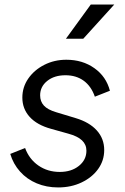

<svg xmlns="http://www.w3.org/2000/svg" viewBox="-20 -810 550 842"><path d="M25 -135 90 -161Q108 -112 148.5 -84Q189 -56 242 -56Q293 -56 326 -82.5Q359 -109 359 -149Q359 -176 339.5 -194.5Q320 -213 279 -224L204 -245Q142 -262 110 -297.5Q78 -333 78 -382Q78 -428 104 -465.5Q130 -503 174 -525.5Q218 -548 271 -548Q342 -548 394 -511Q446 -474 462 -412L396 -386Q380 -432 347 -456Q314 -480 267 -480Q218 -480 187 -455Q156 -430 156 -392Q156 -365 172.5 -347Q189 -329 226 -318L312 -292Q372 -274 404.5 -238Q437 -202 437 -152Q437 -106 410.5 -69Q384 -32 338 -10Q292 12 235 12Q184 12 141 -6Q98 -24 68 -57.5Q38 -91 25 -135ZM269 -640 378 -790H481L345 -640Z"/></svg>

Font: Kosmopol Plus Jakarta Sans Italic It
Style: Regular
Weight: 400
Italic angle: -8.04999°
Designer: Gumpita Rahayu
Foundry: Tokotype
Version: Version 2.006